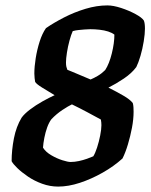

<svg xmlns="http://www.w3.org/2000/svg" viewBox="-20 -690 560 710"><path d="M195 0Q165 0 136 -10.5Q107 -21 83.5 -37Q60 -53 44 -68.5Q28 -84 23 -94Q23 -135 31.5 -178.5Q40 -222 60 -255Q70 -269 91 -285Q112 -301 137 -315Q162 -329 182 -338Q157 -353 136 -366Q115 -379 110 -387Q109 -393 108 -401Q107 -409 107 -418Q107 -443 112 -474.5Q117 -506 126.5 -536Q136 -566 150 -586Q179 -606 217 -625.5Q255 -645 296.5 -657.5Q338 -670 377 -670Q399 -670 428 -660.5Q457 -651 481 -638Q505 -625 512 -614Q514 -609 515 -601.5Q516 -594 516 -584Q516 -565 511.5 -537Q507 -509 499.5 -483.5Q492 -458 484 -442Q467 -419 438 -399.5Q409 -380 381 -366Q411 -351 436 -336.5Q461 -322 471 -309Q473 -302 473.5 -293.5Q474 -285 474 -277Q474 -249 468 -217.5Q462 -186 453 -156Q444 -126 433 -104Q401 -75 359.5 -51.5Q318 -28 275.5 -14Q233 0 195 0ZM241 -91Q256 -91 272 -94.5Q288 -98 302 -103Q316 -108 325 -112Q332 -123 339 -144.5Q346 -166 350.5 -189Q355 -212 355 -227Q355 -232 354.5 -237.5Q354 -243 353 -248Q331 -260 303 -275Q275 -290 246 -304Q233 -298 211 -283.5Q189 -269 170 -249Q161 -237 154.5 -219Q148 -201 144 -180.5Q140 -160 139 -144Q149 -128 169.5 -116Q190 -104 210.5 -97.5Q231 -91 241 -91ZM315 -396Q327 -401 341.5 -409.5Q356 -418 369 -431Q384 -454 393.5 -492.5Q403 -531 403 -562Q394 -569 380 -573.5Q366 -578 348.5 -580Q331 -582 314 -582Q304 -582 293 -581Q282 -580 271 -579Q260 -578 249 -575Q243 -562 237 -540Q231 -518 227.5 -495.5Q224 -473 224 -459Q224 -449 225.5 -443Q227 -437 229 -432Q235 -430 260.5 -419Q286 -408 315 -396Z"/></svg>

Font: Texturina 12pt ExtraBold
Style: Italic
Weight: 800
Italic angle: -11°
Designer: Guillermo Torres Carreño
Foundry: Omnibus-Type
Version: Version 1.002